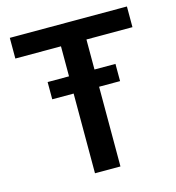

<svg xmlns="http://www.w3.org/2000/svg" viewBox="-106 -802 819 893"><g transform="rotate(-15 303.5 -355.5)"><path d="M465.3 -466.8H364.3V-611.3H585.9V-710.9H22V-611.3H241.7V-466.8H138.7V-383.8H241.7V0H364.3V-383.8H465.3Z"/></g></svg>

Font: Roboto Medium
Style: Regular
Weight: 500
Designer: Google
Version: Version 2.137; 2017